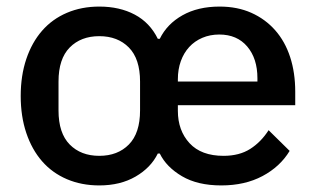

<svg xmlns="http://www.w3.org/2000/svg" viewBox="-20 -552 961 584"><path d="M282 -78Q338 -78 372 -112.5Q406 -147 406 -216V-304Q406 -373 372 -407.5Q338 -442 282 -442Q226 -442 192 -407.5Q158 -373 158 -304V-216Q158 -147 192 -112.5Q226 -78 282 -78ZM763 -304V-314Q763 -374 732 -410.5Q701 -447 647 -447Q619 -447 595.5 -437Q572 -427 555.5 -409Q539 -391 530 -366Q521 -341 521 -311V-304ZM653 12Q581 12 533.5 -16Q486 -44 466 -85H460Q439 -42 392.5 -15Q346 12 282 12Q228 12 183.5 -7Q139 -26 108 -61.5Q77 -97 60 -147.5Q43 -198 43 -260Q43 -322 60 -372.5Q77 -423 108 -458.5Q139 -494 183.5 -513Q228 -532 282 -532Q344 -532 390 -507.5Q436 -483 460 -434H466Q488 -479 535 -505.5Q582 -532 648 -532Q702 -532 744.5 -513Q787 -494 817 -460Q847 -426 862.5 -378.5Q878 -331 878 -273V-232H521V-215Q521 -155 556.5 -116.5Q592 -78 660 -78Q708 -78 741 -99Q774 -120 797 -156L861 -93Q832 -45 778.5 -16.5Q725 12 653 12Z"/></svg>

Font: IBM Plex Sans Thai Looped Medium
Style: Regular
Weight: 500
Designer: Mike Abbink, Paul van der Laan, Pieter van Rosmalen, Ben Mitchell, Mark Frömberg
Foundry: Bold Monday
Version: Version 1.1